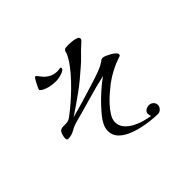

<svg xmlns="http://www.w3.org/2000/svg" viewBox="-155 -985 1311 1311"><g transform="rotate(-45 500.0 -330.0)"><path d="M813 -421Q813 -412 809.5 -409.5Q806 -407 798 -405Q753 -390 711.5 -368.5Q670 -347 632 -319Q613 -304 584.5 -280Q556 -256 529 -227Q502 -198 483.5 -168Q465 -138 465 -112Q465 -77 486 -51.5Q507 -26 539 -8.5Q571 9 606.5 19Q642 29 670 33Q664 21 664 7Q664 -11 679.5 -20.5Q695 -30 711 -30Q729 -30 742.5 -18Q756 -6 756 13Q756 29 743 43Q730 57 713 57Q685 57 643.5 52.5Q602 48 557.5 37.5Q513 27 474.5 9Q436 -9 412 -36.5Q388 -64 388 -102Q388 -131 401.5 -157.5Q415 -184 433 -206Q519 -311 630 -392Q542 -372 455 -346.5Q368 -321 281 -298Q251 -290 221.5 -273Q192 -256 160 -256Q152 -256 149 -261.5Q146 -267 146 -274Q146 -285 151 -303Q156 -321 163 -329Q174 -340 191.5 -340.5Q209 -341 223 -341Q246 -341 267.5 -357.5Q289 -374 306 -387Q338 -413 375.5 -447Q413 -481 449.5 -519.5Q486 -558 516 -597.5Q546 -637 563 -675Q565 -680 566 -686Q567 -692 570 -697Q575 -707 586.5 -708.5Q598 -710 608 -710Q616 -710 631 -709.5Q646 -709 663 -706Q680 -703 691.5 -697.5Q703 -692 703 -681Q703 -672 692.5 -663Q682 -654 676 -648Q648 -623 621 -594.5Q594 -566 564 -541Q532 -513 499 -485.5Q466 -458 431 -433Q397 -408 361.5 -383.5Q326 -359 290 -335Q343 -349 394 -364Q445 -379 496 -395Q533 -407 570 -418.5Q607 -430 642 -444Q654 -449 665 -454.5Q676 -460 686 -467Q694 -474 700.5 -478Q707 -482 718 -482Q726 -482 741 -475.5Q756 -469 773 -459.5Q790 -450 801.5 -439.5Q813 -429 813 -421ZM469 -632Q469 -618 451 -609.5Q433 -601 412 -597Q391 -593 380 -593Q363 -593 346.5 -595Q330 -597 313 -601Q307 -603 293 -608Q279 -613 267 -620.5Q255 -628 255 -636Q255 -638 260 -649.5Q265 -661 272.5 -675Q280 -689 286.5 -700.5Q293 -712 295 -713Q299 -717 302 -717Q308 -717 316.5 -704.5Q325 -692 339.5 -676Q354 -660 377.5 -647.5Q401 -635 436 -635Q443 -635 449.5 -636.5Q456 -638 463 -638Q469 -638 469 -632Z"/></g></svg>

Font: Kaisei Decol
Style: Regular
Weight: 400
Designer: Font-Kai, 金井和夫
Foundry: KAZUO KANAI
Version: Version 5.003